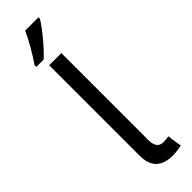

<svg xmlns="http://www.w3.org/2000/svg" viewBox="-338 -997 1009 1009"><g transform="rotate(-45 167.0 -492.5)"><path d="M231.4 14.2Q106.9 14.2 106.9 -108.4V-781.2H197.3V-134.8Q197.3 -70.3 246.6 -70.3Q265.1 -70.3 285.6 -74.2L297.4 6.3Q259.8 14.2 231.4 14.2ZM107.4 -822.8H53.2V-836.4Q76.7 -869.6 103.8 -916.7Q130.9 -963.9 146.5 -999H245.1V-987.8Q223.6 -952.6 181.2 -901.6Q138.7 -850.6 107.4 -822.8Z"/></g></svg>

Font: Cadman
Style: Regular
Weight: 400
Designer: Paul James MIller
Foundry: High-Logic / Made with FontCreator
Version: Version 2.114;March 28, 2021;FontCreator 13.0.0.2683 64-bit